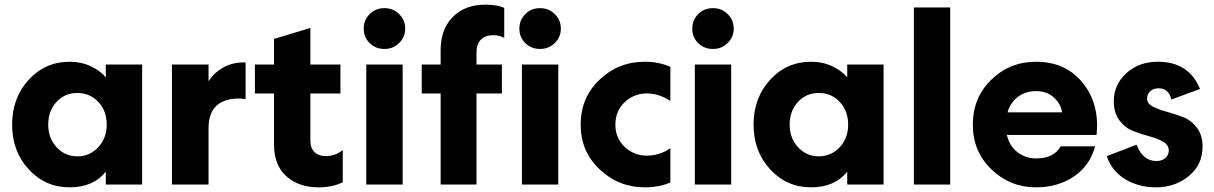

<svg xmlns="http://www.w3.org/2000/svg" viewBox="-20 -792 5210 824"><path d="M279 12Q174 12 103 -65.5Q32 -143 32 -257Q32 -372 103 -449.5Q174 -527 279 -527Q329 -527 370 -507.5Q411 -488 434 -460V-515H590V0H434V-55Q380 12 279 12ZM438 -257Q438 -316 402 -354.5Q366 -393 312 -393Q258 -393 222.5 -354.5Q187 -316 187 -257Q187 -199 223 -160Q259 -121 312 -121Q365 -121 401.5 -160Q438 -199 438 -257Z M1034 -524V-367Q961 -376 918 -345.5Q875 -315 875 -242V0H718V-515H875V-443Q899 -481 940.5 -503.5Q982 -526 1034 -524Z M1312 -189Q1312 -156 1330 -139Q1348 -122 1378 -122Q1419 -122 1451 -148V-10Q1407 12 1347 12Q1262 12 1209 -35.5Q1156 -83 1156 -172V-391H1074V-515H1156V-625L1312 -672V-515H1441V-391H1312Z M1631 -757Q1667 -757 1693 -731.5Q1719 -706 1719 -669Q1719 -633 1693 -607.5Q1667 -582 1631 -582H1629Q1592 -582 1566.5 -607Q1541 -632 1541 -669Q1541 -706 1566.5 -731.5Q1592 -757 1629 -757ZM1552 -515H1708V0H1552Z M2144 -758V-629Q2125 -641 2096 -641Q2063 -641 2044 -622Q2025 -603 2025 -568V-515H2134V-391H2025V0H1871V-391H1790V-515H1871V-576Q1871 -666 1923 -719Q1975 -772 2063 -772Q2115 -772 2144 -758Z M2299 -757Q2335 -757 2361 -731.5Q2387 -706 2387 -669Q2387 -633 2361 -607.5Q2335 -582 2299 -582H2297Q2260 -582 2234.5 -607Q2209 -632 2209 -669Q2209 -706 2234.5 -731.5Q2260 -757 2297 -757ZM2220 -515H2376V0H2220Z M2857 -156V-9Q2810 12 2747 12Q2635 12 2553.5 -65Q2472 -142 2472 -257Q2472 -373 2553 -450Q2634 -527 2747 -527Q2808 -527 2857 -505V-359Q2808 -391 2756 -391Q2701 -391 2661 -353.5Q2621 -316 2621 -257Q2621 -199 2661 -161.5Q2701 -124 2756 -124Q2811 -124 2857 -156Z M3041 -757Q3077 -757 3103 -731.5Q3129 -706 3129 -669Q3129 -633 3103 -607.5Q3077 -582 3041 -582H3039Q3002 -582 2976.5 -607Q2951 -632 2951 -669Q2951 -706 2976.5 -731.5Q3002 -757 3039 -757ZM2962 -515H3118V0H2962Z M3461 12Q3356 12 3285 -65.5Q3214 -143 3214 -257Q3214 -372 3285 -449.5Q3356 -527 3461 -527Q3511 -527 3552 -507.5Q3593 -488 3616 -460V-515H3772V0H3616V-55Q3562 12 3461 12ZM3620 -257Q3620 -316 3584 -354.5Q3548 -393 3494 -393Q3440 -393 3404.5 -354.5Q3369 -316 3369 -257Q3369 -199 3405 -160Q3441 -121 3494 -121Q3547 -121 3583.5 -160Q3620 -199 3620 -257Z M3902 -760H4058V0H3902Z M4680 -164Q4657 -80 4588 -34Q4519 12 4426 12Q4315 12 4235 -65Q4155 -142 4155 -257Q4155 -373 4234.5 -450Q4314 -527 4426 -527Q4554 -527 4627 -436Q4700 -345 4686 -213H4301Q4312 -166 4346.5 -139Q4381 -112 4427 -112Q4503 -112 4532 -164ZM4426 -401Q4382 -401 4349.5 -377Q4317 -353 4304 -310H4538Q4533 -346 4503 -373.5Q4473 -401 4426 -401Z M4941 12Q4867 12 4809 -23Q4751 -58 4730 -122L4858 -171Q4884 -101 4943 -101Q4967 -101 4981.5 -114Q4996 -127 4996 -146Q4996 -170 4971.5 -184Q4947 -198 4912.5 -207Q4878 -216 4843.5 -229.5Q4809 -243 4784.5 -275Q4760 -307 4760 -358Q4760 -428 4813.5 -477.5Q4867 -527 4949 -527Q5083 -527 5130 -410L5007 -365Q4996 -413 4952 -413Q4930 -413 4916.5 -400.5Q4903 -388 4903 -368Q4903 -347 4927.5 -334.5Q4952 -322 4987 -312.5Q5022 -303 5057 -289.5Q5092 -276 5116.5 -244Q5141 -212 5141 -163Q5141 -85 5082 -36.5Q5023 12 4941 12Z"/></svg>

Font: Freely
Style: Bold
Weight: 700
Designer: Kris Sowersby
Foundry: Klim Type Foundry
Version: Version 1.006;hotconv 1.0.113;makeotfexe 2.5.65598;200799169